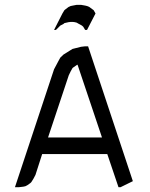

<svg xmlns="http://www.w3.org/2000/svg" viewBox="-20 -776 622 796"><path d="M42 0 204.1 -488.8 222.2 -522.9 230 -537.1 243.2 -549.8 269 -565.9 280.8 -573.2 315.9 -582 333 -584H345.2L530.8 -24.9L480 0H471.2L424.8 -137.2H154.8L127 -50.8L118.2 -34.2L109.9 -21L106 -17.1L92.8 -7.8L85 -3.9L76.2 -2L59.1 0ZM179.2 -206.1H402.8L301.8 -506.8L300.8 -507.8L298.8 -506.8L286.1 -498L280.8 -494.1L272.9 -480L265.1 -463.9ZM204.1 -651.9 238.8 -720.2 247.1 -733.9 252 -737.8 264.2 -747.1 272.9 -751 282.2 -752.9 297.9 -755.9H315.9L333 -752.9L340.8 -751L350.1 -747.1L362.8 -737.8L368.2 -733.9L376 -720.2L340.8 -651.9H333L325.2 -665L319.8 -669.9L307.1 -676.8L297.9 -682.1L290 -684.1L282.2 -685.1H272.9L264.2 -684.1L247.1 -680.2L243.2 -676.8L230 -669.9L211.9 -651.9Z"/></svg>

Font: Petahja
Style: Regular
Weight: 400
Designer: T. Christopher White
Version: Version 1.1